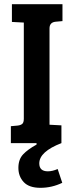

<svg xmlns="http://www.w3.org/2000/svg" viewBox="-20 -685 347 919"><path d="M94 -117V-577L37 -580V-665H279V-584L246 -581Q217 -578 217 -549V-88L274 -85V0Q168 41 168 97Q168 135 209 135Q231 135 256 124L278 190Q228 214 173.5 214Q119 214 93.5 186.5Q68 159 68 118.5Q68 78 90.5 54Q113 30 155 7V0H32V-81L65 -84Q80 -86 87 -92.5Q94 -99 94 -117Z"/></svg>

Font: Bree Serif
Style: Regular
Weight: 400
Designer: Veronika Burian, Jos Scaglione
Foundry: TypeTogether
Version: Version 1.002